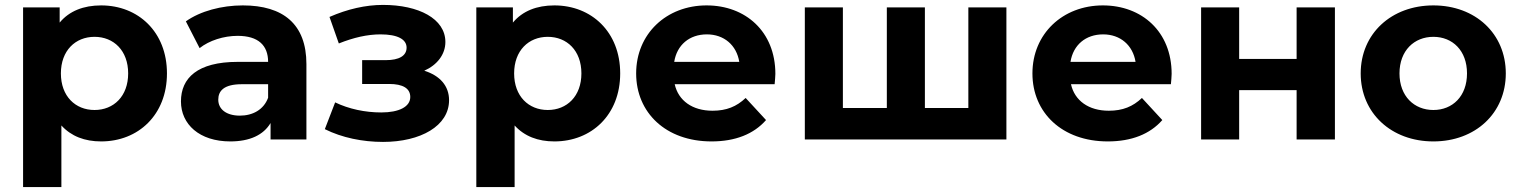

<svg xmlns="http://www.w3.org/2000/svg" viewBox="-20 -568 6185 782"><path d="M392 -546C320 -546 262 -523 223 -476V-538H74V194H230V-57C270 -13 325 8 392 8C543 8 660 -100 660 -269C660 -438 543 -546 392 -546ZM365 -120C287 -120 228 -176 228 -269C228 -362 287 -418 365 -418C443 -418 502 -362 502 -269C502 -176 443 -120 365 -120Z M969 -546C883 -546 796 -523 737 -481L793 -372C832 -403 891 -422 948 -422C1032 -422 1072 -383 1072 -316H948C784 -316 717 -250 717 -155C717 -62 792 8 918 8C997 8 1053 -18 1082 -67V0H1228V-307C1228 -470 1133 -546 969 -546ZM957 -97C902 -97 869 -123 869 -162C869 -198 892 -225 965 -225H1072V-170C1054 -121 1009 -97 957 -97Z M1708 -280C1760 -303 1794 -346 1794 -397C1794 -492 1685 -548 1540 -548C1469 -548 1395 -531 1322 -499L1360 -391C1420 -415 1476 -428 1530 -428C1599 -428 1636 -408 1636 -374C1636 -341 1606 -323 1551 -323H1455V-226H1565C1621 -226 1651 -208 1651 -173C1651 -133 1605 -110 1533 -110C1467 -110 1401 -124 1345 -151L1303 -42C1373 -7 1457 10 1540 10C1693 10 1809 -55 1809 -160C1809 -218 1772 -260 1708 -280Z M2238 -546C2166 -546 2108 -523 2069 -476V-538H1920V194H2076V-57C2116 -13 2171 8 2238 8C2389 8 2506 -100 2506 -269C2506 -438 2389 -546 2238 -546ZM2211 -120C2133 -120 2074 -176 2074 -269C2074 -362 2133 -418 2211 -418C2289 -418 2348 -362 2348 -269C2348 -176 2289 -120 2211 -120Z M3138 -267C3138 -440 3016 -546 2858 -546C2694 -546 2571 -430 2571 -269C2571 -109 2692 8 2878 8C2975 8 3050 -22 3100 -79L3017 -169C2980 -134 2939 -117 2882 -117C2800 -117 2743 -158 2728 -225H3135C3136 -238 3138 -255 3138 -267ZM2859 -428C2929 -428 2980 -384 2991 -316H2726C2737 -385 2788 -428 2859 -428Z M3924 -538V-128H3747V-538H3592V-128H3413V-538H3258V0H4079V-538Z M4752 -267C4752 -440 4630 -546 4472 -546C4308 -546 4185 -430 4185 -269C4185 -109 4306 8 4492 8C4589 8 4664 -22 4714 -79L4631 -169C4594 -134 4553 -117 4496 -117C4414 -117 4357 -158 4342 -225H4749C4750 -238 4752 -255 4752 -267ZM4473 -428C4543 -428 4594 -384 4605 -316H4340C4351 -385 4402 -428 4473 -428Z M4872 0H5027V-201H5261V0H5417V-538H5261V-328H5027V-538H4872Z M5818 8C5989 8 6113 -107 6113 -269C6113 -431 5989 -546 5818 -546C5647 -546 5522 -431 5522 -269C5522 -107 5647 8 5818 8ZM5818 -120C5740 -120 5680 -176 5680 -269C5680 -362 5740 -418 5818 -418C5896 -418 5955 -362 5955 -269C5955 -176 5896 -120 5818 -120Z"/></svg>

Font: Talent SemiBold
Style: Bold
Weight: 700
Designer: Mike Powis
Version: Version 1.001;hotconv 1.0.109;makeotfexe 2.5.65596